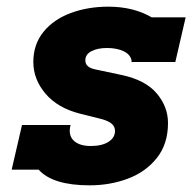

<svg xmlns="http://www.w3.org/2000/svg" viewBox="-20 -541 577 576"><path d="M375 -358Q372 -377 351.5 -387Q331 -397 301 -397Q273 -397 254.5 -387.5Q236 -378 236 -360Q236 -339 265 -333L345 -316Q416 -301 450 -261Q484 -221 484 -172Q484 -109 450.5 -67Q417 -25 363.5 -5Q310 15 249 15Q138 15 96 -32H15L46 -166H192Q190 -160 190 -158Q186 -132 203 -117.5Q220 -103 252 -103Q286 -103 305.5 -115.5Q325 -128 325 -148Q325 -161 315.5 -169.5Q306 -178 284 -184L220 -200Q153 -217 116.5 -260Q80 -303 80 -355Q80 -408 110.5 -445.5Q141 -483 192.5 -502Q244 -521 305 -521Q380 -521 435 -489H537L506 -355H374Z"/></svg>

Font: Arvo
Style: Bold Italic
Weight: 700
Italic angle: -13°
Designer: Anton Koovit (Cyrillic Expansion: Cyreal)
Foundry: Anton Koovit, Yassin Baggar
Version: Version 3.000